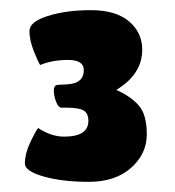

<svg xmlns="http://www.w3.org/2000/svg" viewBox="-20 -720 345 378"><path d="M29 -398Q29 -417 39 -438.5Q49 -460 55 -468Q81 -451 106 -451Q154 -451 154 -482Q154 -497 144.5 -502.5Q135 -508 111 -508H101Q95 -508 90.5 -519.5Q86 -531 86 -542Q86 -553 95 -553L113 -554Q145 -556 145 -582Q145 -602 114 -602Q83 -602 59 -592Q55 -598 46.5 -619.5Q38 -641 38 -659Q38 -677 74 -688.5Q110 -700 159 -700Q208 -700 234 -678Q260 -656 260 -622Q260 -574 209 -543Q238 -530 253.5 -512Q269 -494 269 -455.5Q269 -417 238 -389.5Q207 -362 155 -362Q103 -362 66 -372.5Q29 -383 29 -398Z"/></svg>

Font: Lilita One
Style: Regular
Weight: 400
Designer: Juan Montoreano
Foundry: Juan Montoreano
Version: Version 1.002